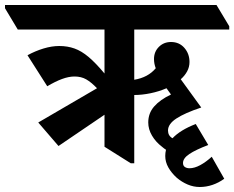

<svg xmlns="http://www.w3.org/2000/svg" viewBox="-78 -645 937 768"><path d="M156 -61 75 -155 310 -292Q287 -316 267 -327.5Q247 -339 220 -339Q197 -339 170 -329Q143 -319 111 -300L32 -424Q63 -441 96 -451Q129 -461 159 -461Q192 -461 220 -451Q248 -441 276.5 -417Q305 -393 340 -351V-527H-7L-58 -612V-625H788L839 -540V-527H459V-326Q514 -335 545 -372Q538 -390 538 -409Q538 -438 557.5 -457.5Q577 -477 606 -477Q639 -477 659.5 -453.5Q680 -430 680 -397Q680 -377 670.5 -359.5Q661 -342 645 -328L727 -215Q661 -193 627.5 -171Q594 -149 594 -123Q594 -102 612 -92Q643 -125 705 -149L755 -65Q705 -46 679.5 -29Q654 -12 654 7Q654 18 661.5 23Q669 28 680 28Q700 28 723 15.5Q746 3 769 -18L819 70Q797 86 772 94.5Q747 103 721 103Q696 103 672.5 93Q649 83 629 66Q608 47 595.5 25Q583 3 583 -21Q583 -34 586 -46Q578 -51 570 -58Q545 -77 530 -102.5Q515 -128 515 -155Q515 -192 538.5 -219Q562 -246 606 -267L588 -292Q558 -279 524 -272Q490 -265 459 -265V8H445L340 -58V-186Z"/></svg>

Font: Noto Serif Devanagari SemiCondensed
Style: Bold
Weight: 700
Width: 4
Designer: Universal Thirst, Indian Type Foundry and the Monotype Design Team
Foundry: Monotype Imaging Inc.
Version: Version 2.004; ttfautohint (v1.8.4.7-5d5b)